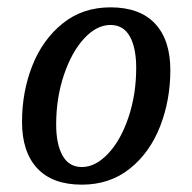

<svg xmlns="http://www.w3.org/2000/svg" viewBox="-20 -496 523 523"><path d="M40 -164Q40 -246 68 -317Q96 -388 150.5 -432Q205 -476 281 -476Q361 -476 402.5 -431.5Q444 -387 444 -305Q444 -223 416 -151.5Q388 -80 333.5 -36.5Q279 7 203 7Q123 7 81.5 -37.5Q40 -82 40 -164ZM351 -311Q351 -366 333.5 -397Q316 -428 281 -428Q243 -428 209 -391Q175 -354 154 -291.5Q133 -229 133 -157Q133 -103 150.5 -72Q168 -41 203 -41Q240 -41 274.5 -77.5Q309 -114 330 -176.5Q351 -239 351 -311Z"/></svg>

Font: Caladea
Style: Italic
Weight: 400
Italic angle: -9°
Designer: Carolina Giovagnoli and Andres Torresi
Foundry: Carolina Giovagnoli & Andres Torresi
Version: Version 1.001